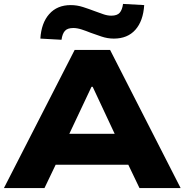

<svg xmlns="http://www.w3.org/2000/svg" viewBox="-21 -960 942 980"><path d="M-1 0 360 -705H541L901 0H691L599 -192L680 -119H216L298 -192L206 0ZM446 -517 313 -235 280 -277H617L584 -235L452 -517ZM293 -757 185 -763Q190 -843 230.5 -888.5Q271 -934 340 -934Q372 -934 403 -924Q434 -914 460 -904Q482 -896 504.5 -888Q527 -880 547 -880Q577 -880 590 -895Q603 -910 607 -940L715 -934Q710 -853 670 -808Q630 -763 560 -763Q528 -763 497 -773.5Q466 -784 441 -793Q419 -802 396 -809.5Q373 -817 353 -817Q323 -817 310 -802Q297 -787 293 -757Z"/></svg>

Font: Nunito Sans 7pt SemiExpanded Black
Style: Regular
Weight: 900
Width: 6
Designer: Vernon Adams
Foundry: Vernon Adams
Version: Version 3.101;gftools[0.9.27]